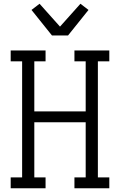

<svg xmlns="http://www.w3.org/2000/svg" viewBox="-20 -1004 640 1024"><path d="M37 0V-58H98V-677H37V-735H223V-677H163V-410H437V-677H377V-735H563V-677H502V-58H563V0H377V-58H437V-352H163V-58H223V0ZM257 -815 148 -951 191 -984 300 -862 409 -984 452 -951 343 -815Z"/></svg>

Font: Iosevka Etoile Light
Style: Regular
Weight: 300
Designer: Belleve Invis
Foundry: Belleve Invis
Version: Version 25.0.1; ttfautohint (v1.8.4)